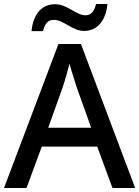

<svg xmlns="http://www.w3.org/2000/svg" viewBox="-20 -936 694 956"><path d="M540 0 464 -206H188L112 0H0L271 -717H383L653 0ZM362 -501Q359 -512 351.5 -534.5Q344 -557 337 -580.5Q330 -604 326 -619Q321 -599 314.5 -575.5Q308 -552 302 -532.5Q296 -513 292 -501L220 -300H434ZM137 -781Q140 -813 149.5 -838Q159 -863 174 -880Q189 -897 209 -906Q229 -915 254 -915Q275 -915 295.5 -907Q316 -899 334.5 -888Q353 -877 371 -868.5Q389 -860 405 -860Q426 -860 439 -874Q452 -888 458 -916H515Q509 -853 478 -817.5Q447 -782 399 -782Q378 -782 358.5 -790Q339 -798 319.5 -809.5Q300 -821 282.5 -829Q265 -837 248 -837Q226 -837 213.5 -823Q201 -809 194 -781Z"/></svg>

Font: Noto Sans Hebrew Medium
Style: Regular
Weight: 500
Designer: Monotype Design Team
Foundry: Monotype Imaging Inc.
Version: Version 2.003